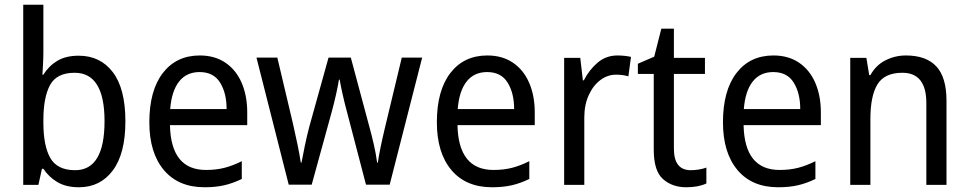

<svg xmlns="http://www.w3.org/2000/svg" viewBox="-20 -780 4088 810"><path d="M163 -563Q163 -536 161.5 -510Q160 -484 159 -465H163Q186 -502 222 -523.5Q258 -545 312 -545Q403 -545 456 -475.5Q509 -406 509 -268Q509 -132 456 -61Q403 10 313 10Q259 10 222.5 -11.5Q186 -33 163 -68H157L142 0H78V-760H163ZM295 -473Q219 -473 191 -421Q163 -369 163 -273V-263Q163 -164 192.5 -113Q222 -62 297 -62Q421 -62 421 -269Q421 -473 295 -473Z M823 -546Q886 -546 931 -515.5Q976 -485 999.5 -430.5Q1023 -376 1023 -306V-252H697Q701 -63 849 -63Q892 -63 927 -72Q962 -81 1000 -100V-25Q963 -7 926.5 1.5Q890 10 843 10Q732 10 671 -63Q610 -136 610 -264Q610 -398 667 -472Q724 -546 823 -546ZM822 -476Q767 -476 735.5 -436Q704 -396 698 -320H936Q936 -387 908.5 -431.5Q881 -476 822 -476Z M1443 -311Q1433 -348 1425 -384Q1417 -420 1413 -444H1410Q1406 -419 1398 -383Q1390 -347 1380 -310L1295 -1H1198L1062 -537H1150L1216 -258Q1226 -215 1235 -171Q1244 -127 1249 -94H1252Q1257 -122 1266 -165Q1275 -208 1285 -246L1366 -537H1460L1538 -246Q1547 -214 1556.5 -173Q1566 -132 1571 -94H1574Q1577 -117 1585 -156Q1593 -195 1603 -237L1675 -537H1761L1624 -1H1524Z M2036 -546Q2099 -546 2144 -515.5Q2189 -485 2212.5 -430.5Q2236 -376 2236 -306V-252H1910Q1914 -63 2062 -63Q2105 -63 2140 -72Q2175 -81 2213 -100V-25Q2176 -7 2139.5 1.5Q2103 10 2056 10Q1945 10 1884 -63Q1823 -136 1823 -264Q1823 -398 1880 -472Q1937 -546 2036 -546ZM2035 -476Q1980 -476 1948.5 -436Q1917 -396 1911 -320H2149Q2149 -387 2121.5 -431.5Q2094 -476 2035 -476Z M2585 -546Q2599 -546 2614 -544.5Q2629 -543 2642 -540L2631 -458Q2607 -465 2579 -465Q2543 -465 2512.5 -442Q2482 -419 2463.5 -378Q2445 -337 2445 -284V0H2360V-536H2428L2439 -441H2443Q2466 -486 2501.5 -516Q2537 -546 2585 -546Z M2894 -62Q2911 -62 2929 -65Q2947 -68 2960 -73V-6Q2926 10 2875 10Q2816 10 2777 -24.5Q2738 -59 2738 -148V-468H2671V-511L2740 -541L2770 -659H2823V-536H2954V-468H2823V-153Q2823 -62 2894 -62Z M3243 -546Q3306 -546 3351 -515.5Q3396 -485 3419.5 -430.5Q3443 -376 3443 -306V-252H3117Q3121 -63 3269 -63Q3312 -63 3347 -72Q3382 -81 3420 -100V-25Q3383 -7 3346.5 1.5Q3310 10 3263 10Q3152 10 3091 -63Q3030 -136 3030 -264Q3030 -398 3087 -472Q3144 -546 3243 -546ZM3242 -476Q3187 -476 3155.5 -436Q3124 -396 3118 -320H3356Q3356 -387 3328.5 -431.5Q3301 -476 3242 -476Z M3802 -546Q3887 -546 3930 -500Q3973 -454 3973 -355V0H3888V-345Q3888 -473 3787 -473Q3712 -473 3682 -424.5Q3652 -376 3652 -278V0H3567V-536H3635L3647 -463H3652Q3675 -505 3715.5 -525.5Q3756 -546 3802 -546Z"/></svg>

Font: Noto Sans Myanmar SemiCondensed
Style: Regular
Weight: 400
Width: 4
Designer: Monotype Design Team
Foundry: Monotype Imaging Inc.
Version: Version 2.107; ttfautohint (v1.8.4.7-5d5b)